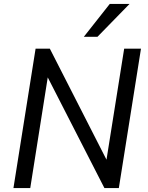

<svg xmlns="http://www.w3.org/2000/svg" viewBox="-20 -951 747 971"><path d="M48 0 160 -705H232L530 -121H515L608 -705H693L581 0H508L210 -582H225L133 0ZM404 -765 535 -931H635L473 -765Z"/></svg>

Font: Nunito Sans 10pt SemiCondensed Medium
Style: Italic
Weight: 500
Width: 4
Italic angle: -9°
Designer: Vernon Adams
Foundry: Vernon Adams
Version: Version 3.101;gftools[0.9.27]